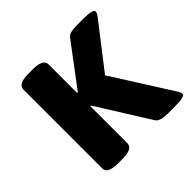

<svg xmlns="http://www.w3.org/2000/svg" viewBox="-138 -660 798 798"><g transform="rotate(-45 260.5 -261.5)"><path d="M126 2Q66 2 66 -30V-493Q66 -525 126 -525H154Q214 -525 214 -493V-326L218 -325L354 -506Q363 -519 378 -522Q393 -525 415 -525H452Q508 -525 508 -510Q508 -502 499 -490L348 -295L513 -34Q521 -22 521 -13Q521 2 464 2H422Q400 2 384.5 -2Q369 -6 362 -17L218 -247L214 -246V-30Q214 2 154 2Z"/></g></svg>

Font: Asap
Style: Bold
Weight: 700
Designer: Pablo Cosgaya
Foundry: Omnibus-Type
Version: Version 3.001; ttfautohint (v1.8.3)